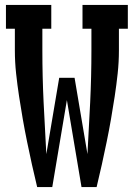

<svg xmlns="http://www.w3.org/2000/svg" viewBox="-20 -755 540 775"><path d="M130 0Q119 -45 109 -90.5Q99 -136 89.5 -182Q80 -228 72 -274Q64 -320 57 -366Q50 -412 45 -458.5Q40 -505 40 -551V-639H4V-735H187V-639H151V-551Q151 -447 156 -342.5Q161 -238 167 -133L219 -441H281L333 -133Q339 -238 344 -342.5Q349 -447 349 -551V-639H313V-735H496V-639H460V-551Q460 -505 455 -458.5Q450 -412 443 -366Q436 -320 428 -274Q420 -228 410.5 -182Q401 -136 391 -90.5Q381 -45 370 0H309L250 -351L191 0Z"/></svg>

Font: Iosevka Curly Slab
Style: Bold
Weight: 700
Monospace: yes
Designer: Belleve Invis
Foundry: Belleve Invis
Version: Version 22.1.2; ttfautohint (v1.8.4)